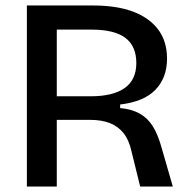

<svg xmlns="http://www.w3.org/2000/svg" viewBox="-20 -680 691 700"><path d="M78 0V-660H320Q371 -660 413 -652Q455 -644 487.5 -628Q520 -612 543 -588.5Q566 -565 577.5 -534.5Q589 -504 589 -466Q589 -432 578.5 -403.5Q568 -375 547 -353Q526 -331 493.5 -317.5Q461 -304 418 -299V-286Q461 -282 490 -265.5Q519 -249 537.5 -219Q556 -189 569 -142L610 0H491L459 -130Q450 -170 430.5 -194.5Q411 -219 381 -231Q351 -243 309 -243H187V0ZM187 -329H311Q392 -329 434.5 -359Q477 -389 477 -450Q477 -512 437 -542Q397 -572 314 -572H187Z"/></svg>

Font: Bricolage Grotesque 24pt Medium
Style: Regular
Weight: 500
Designer: Mathieu Triay
Foundry: Atelier Triay
Version: Version 1.001;gftools[0.9.33.dev8+g029e19f]